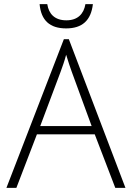

<svg xmlns="http://www.w3.org/2000/svg" viewBox="-20 -906 635 926"><path d="M299 -769C377 -769 419 -808 428 -886H392C384 -839 355 -808 300 -808C244 -808 215 -839 208 -886H171C178 -808 220 -769 299 -769ZM11 0H59L158 -258H437L536 0H585L312 -717H288ZM174 -298 272 -559C281 -584 291 -611 299 -642C310 -607 319 -578 326 -560L422 -298Z"/></svg>

Font: Kathrein 35 Thin
Style: Regular
Weight: 250
Designer: Lazydogs Typefoundry, based on Open Sans by Ascender Corporation
Foundry: Lazydogs Typefoundry
Version: Version 1.003;PS 001.003;hotconv 1.0.88;makeotf.lib2.5.64775